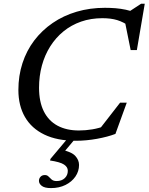

<svg xmlns="http://www.w3.org/2000/svg" viewBox="-20 -728 780 1008"><path d="M536 -68.5 495.5 -41 610.5 -189H645.5L586 -25Q545.5 -9.5 489 0.8Q432.5 11 378.5 11Q280 11 212.8 -21.5Q145.5 -54 111 -113.8Q76.5 -173.5 76.5 -255.5Q76.5 -330.5 98 -396.5Q119.5 -462.5 160 -515.8Q200.5 -569 256.8 -607.5Q313 -646 382.5 -666.5Q452 -687 531 -687Q560 -687 587 -684.8Q614 -682.5 640.2 -677Q666.5 -671.5 692 -661.5L648.5 -661L721 -708.5H740L698.5 -465H666L634 -623.5L662.5 -588.5Q628 -612.5 595.2 -622.5Q562.5 -632.5 517.5 -632.5Q457 -632.5 405.5 -614.5Q354 -596.5 313.2 -563.2Q272.5 -530 243.8 -484.5Q215 -439 200 -384Q185 -329 185 -267.5Q185 -193.5 210 -143.5Q235 -93.5 282 -68.2Q329 -43 394 -43Q429 -43 464 -48.8Q499 -54.5 536 -68.5ZM277 222.5Q304 222.5 320 207.2Q336 192 336 168.5Q336 149 316 135.8Q296 122.5 242.5 114.5L245.5 105.5L353.5 -23H394.5L287 105L301.5 58Q355.5 69 375.2 90.5Q395 112 395 138Q395 171 376 198.8Q357 226.5 323.8 243Q290.5 259.5 247.5 259.5Q214.5 259.5 199.5 248Q184.5 236.5 184.5 221.5Q184.5 209 192.8 200Q201 191 215.5 191Q227.5 191 234.8 198.8Q242 206.5 251.2 214.5Q260.5 222.5 277 222.5Z"/></svg>

Font: Newsreader 16pt Medium
Style: Italic
Weight: 500
Italic angle: -17°
Designer: Hugues Gentile
Foundry: Production Type
Version: Version 1.003